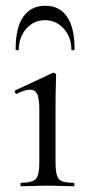

<svg xmlns="http://www.w3.org/2000/svg" viewBox="-20 -648 313 668"><path d="M53.4 0Q51.2 0 51.2 -6Q51.2 -12 53.4 -12Q92.4 -12 104.6 -25.3Q116.8 -38.6 116.8 -81V-268Q116.8 -303.4 109.9 -319.7Q103 -336 84.4 -336Q75.8 -336 64.7 -332.6Q53.6 -329.2 38.6 -321.8Q34.6 -320.8 32.1 -326.4Q29.6 -332 33.4 -333.8L162.8 -394.2Q165.6 -395.2 166.6 -395.2Q169.2 -395.2 172.2 -392.6Q175.2 -390 175.2 -386.8Q175.2 -378.8 174.2 -348Q173.2 -317.2 173.2 -269.2V-81Q173.2 -38.6 184.7 -25.3Q196.2 -12 236 -12Q239 -12 239 -6Q239 0 236 0Q218.4 0 194.8 -1Q171.2 -2 144.6 -2Q119 -2 95.4 -1Q71.8 0 53.4 0ZM45.4 -474.6Q45.4 -472.6 39.9 -473Q34.4 -473.4 34.4 -477.2Q34.4 -551.4 60.9 -589.7Q87.4 -628 137.4 -628Q187.4 -628 213.4 -589.7Q239.4 -551.4 239.4 -477.2Q239.4 -473.4 233.9 -473Q228.4 -472.6 228.4 -474.6Q228.4 -518.4 201.9 -548.1Q175.4 -577.8 137.4 -577.8Q97.4 -577.8 71.4 -548.1Q45.4 -518.4 45.4 -474.6Z"/></svg>

Font: Cormorant Light
Style: Regular
Weight: 300
Designer: Christian Thalmann (Catharsis Fonts)
Foundry: Catharsis Fonts
Version: Version 4.000